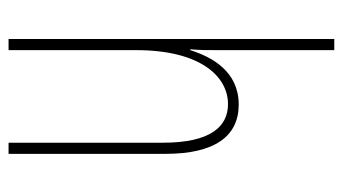

<svg xmlns="http://www.w3.org/2000/svg" viewBox="-196 -604 800 448"><g transform="rotate(90 204.0 -380.0)"><path d="M97 -492V-760H71V0H97V-298C97 -447 158 -512 223 -512C275 -512 313 -472 313 -360V0H339V-366C339 -481 298 -537 224 -537C147 -537 113 -475 97 -424H95C97 -446 97 -461 97 -492Z"/></g></svg>

Font: Noto Sans Myanmar ExtraCondensed Thin
Style: Regular
Weight: 100
Width: 2
Designer: Monotype Design Team
Foundry: Monotype Imaging Inc.
Version: Version 2.107